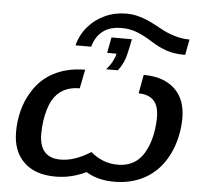

<svg xmlns="http://www.w3.org/2000/svg" viewBox="-57 -896 1011 965"><g transform="rotate(5 448.5 -413.5)"><path d="M854 -656.7H841.3Q797.9 -657.2 759.3 -669.9Q720.7 -682.6 678.2 -710Q632.3 -738.8 597.7 -751Q563 -763.2 525.4 -763.2Q465.8 -763.2 429.9 -735.6Q394 -708 379.9 -656.2H300.8Q314.5 -710 349.4 -750.7Q384.3 -791.5 434.3 -814.5Q484.4 -837.4 543 -837.4Q566.9 -837.4 591.3 -832.3Q615.7 -827.1 642.8 -816.2Q669.9 -805.2 701.7 -787.6Q720.2 -776.9 736.8 -768.8Q753.4 -760.7 768.6 -754.9Q793.9 -745.6 815.4 -740.7Q836.9 -735.8 869.1 -734.9ZM580.6 -711.4Q575.7 -688.5 572 -669.9Q568.4 -651.4 564.9 -637.7Q559.6 -613.8 550 -592.8Q540.5 -571.8 523.9 -549.8H464.4Q482.4 -569.3 494.1 -591.3Q505.9 -613.3 509.8 -632.3H462.4L477.5 -711.4ZM740.2 -331.5Q740.2 -389.6 713.6 -416.5Q687 -443.4 637.7 -443.4L655.3 -538.1Q754.9 -538.1 811.3 -486.1Q867.7 -434.1 867.7 -338.4Q867.7 -301.8 861.3 -265.1Q855 -228.5 843 -194.8Q831.1 -161.1 814 -132.8Q774.4 -64.5 707.5 -27.3Q640.6 9.8 552.2 9.8Q470.7 9.8 411.6 -26.4Q337.4 9.8 257.8 9.8Q153.8 9.8 97.4 -45.4Q41 -100.6 41 -197.3Q41 -252 54.4 -304.4Q67.9 -356.9 94.2 -398.9Q132.3 -464.8 198.7 -500.7Q265.1 -536.6 352.1 -538.1H359.9L340.8 -442.9Q247.6 -442.9 205.6 -370.6Q193.8 -350.1 185.3 -322Q176.8 -293.9 172.4 -262.5Q168 -231 168 -198.7Q168 -77.6 275.9 -77.6Q311 -77.6 348.1 -90.1Q385.3 -102.5 427.2 -128.9Q454.6 -105.5 488.5 -91.3Q522.5 -77.1 564 -77.1Q664.1 -77.1 707 -170.4Q717.3 -190.9 724.9 -217.8Q732.4 -244.6 736.3 -273.9Q740.2 -303.2 740.2 -331.5Z"/></g></svg>

Font: Arimo SemiBold
Style: Italic
Weight: 600
Italic angle: -12°
Version: Version 1.33